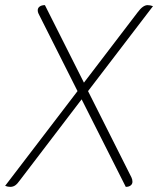

<svg xmlns="http://www.w3.org/2000/svg" viewBox="-20 -724 616 748"><path d="M492 -33Q496 -25 496 -16Q496 -7 489 -1.5Q482 4 470 4L298 -337L57 -21Q48 -8 39.5 -2Q31 4 20 4Q10 4 0 0L282 -369L130 -671Q127 -677 127 -684Q127 -693 134.5 -698.5Q142 -704 155 -704L307 -402L517 -677Q537 -704 555 -704Q565 -704 576 -700L323 -369Z"/></svg>

Font: Thasadith
Style: Italic
Weight: 400
Italic angle: -9°
Designer: Cadson Demak Co.,Ltd.
Foundry: Cadson Demak Co.,Ltd.
Version: Version 1.000; ttfautohint (v1.6)